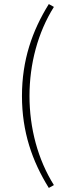

<svg xmlns="http://www.w3.org/2000/svg" viewBox="-20 -750 317 944"><path d="M220 174 245 160C166 34 125 -120 125 -278C125 -436 166 -590 245 -716L220 -730C138 -598 88 -454 88 -278C88 -102 138 42 220 174Z"/></svg>

Font: Source Sans Pro Light
Style: Regular
Weight: 300
Designer: Paul D. Hunt
Foundry: Adobe Systems Incorporated
Version: Version 3.006;hotconv 1.0.111;makeotfexe 2.5.65597